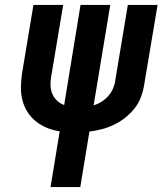

<svg xmlns="http://www.w3.org/2000/svg" viewBox="-20 -755 656 775"><path d="M184 0 221 -225Q194 -229 169.5 -239Q145 -249 125 -265Q105 -281 91 -303Q77 -325 70.5 -350.5Q64 -376 64.5 -403.5Q65 -431 69 -459L115 -735H235L186 -442Q183 -425 184 -407.5Q185 -390 192 -374.5Q199 -359 211 -348Q223 -337 239 -331L305 -735H425L358 -330Q375 -335 390 -344.5Q405 -354 417 -367.5Q429 -381 436 -397Q443 -413 445 -429L496 -735H616L562 -413Q558 -388 549 -363.5Q540 -339 523.5 -318Q507 -297 485.5 -280Q464 -263 440 -251.5Q416 -240 391 -233.5Q366 -227 341 -224L304 0Z"/></svg>

Font: Iosevka SS04 Extended
Style: Bold Italic
Weight: 700
Width: 7
Italic angle: -9°
Monospace: yes
Designer: Belleve Invis
Foundry: Belleve Invis
Version: Version 19.0.0; ttfautohint (v1.8.4)